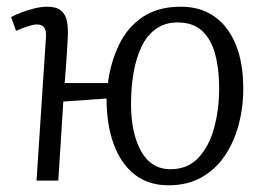

<svg xmlns="http://www.w3.org/2000/svg" viewBox="-20 -539 797 573"><path d="M483 14Q423 14 382 -18Q341 -50 319.5 -108.5Q298 -167 298 -245L169 -236L154 0H89L117 -425Q119 -446 112.5 -456Q106 -466 90 -466Q80 -466 64.5 -461Q49 -456 28 -447L13 -488Q24 -494 43 -501.5Q62 -509 83 -514Q104 -519 121 -519Q148 -519 162 -507.5Q176 -496 180 -474.5Q184 -453 182 -422Q181 -400 179.5 -378.5Q178 -357 176.5 -335Q175 -313 173 -291H302Q310 -353 335 -405Q360 -457 405.5 -488Q451 -519 520 -519Q578 -519 619.5 -490Q661 -461 683.5 -406.5Q706 -352 706 -275Q706 -218 692 -166Q678 -114 650.5 -73.5Q623 -33 581 -9.5Q539 14 483 14ZM489 -34Q540 -34 572 -68Q604 -102 619 -157Q634 -212 634 -276Q634 -334 622 -378Q610 -422 583 -447Q556 -472 510 -472Q472 -472 445 -452.5Q418 -433 402 -399Q386 -365 378.5 -321Q371 -277 371 -229Q371 -142 401 -88Q431 -34 489 -34Z"/></svg>

Font: Literata Light
Style: Italic
Weight: 300
Italic angle: -2°
Designer: Latin by Veronika Burian and Jose Scaglione. Greek by Irene Vlachou. Cyrillic by Vera Evstafieva
Foundry: TypeTogether
Version: Version 3.103;gftools[0.9.29]